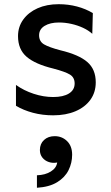

<svg xmlns="http://www.w3.org/2000/svg" viewBox="-20 -535 527 915"><path d="M233.3 14.6Q182.7 14.6 137.1 2.5Q91.6 -9.6 56.1 -30.9V-130.2Q93.8 -103.3 140.6 -88Q187.4 -72.6 233.2 -72.6Q281.6 -72.6 308.7 -89.5Q335.7 -106.4 335.7 -137.1Q335.7 -165.8 313.5 -179.5Q291.2 -193.2 234.2 -208.2Q147.9 -229.1 106.9 -264.4Q65.9 -299.6 65.9 -362.8Q65.9 -407.5 90.8 -441.8Q115.6 -476.2 159.1 -495.6Q202.7 -515 259.4 -515Q305.5 -515 347 -504Q388.6 -493 422.4 -472.6L419.8 -373.9Q401.7 -390.3 375.8 -402.4Q349.9 -414.4 320.1 -421.1Q290.3 -427.8 260.8 -427.8Q218.9 -427.8 192.6 -411.7Q166.3 -395.6 166.3 -366.9Q166.3 -337.4 190 -323.5Q213.8 -309.6 267.3 -295.5Q355.9 -274.4 396.1 -239.5Q436.3 -204.7 436.3 -142.6Q436.3 -95 410.9 -59.7Q385.5 -24.4 339.8 -4.9Q294.1 14.6 233.3 14.6ZM156 359.8V300.3Q195.5 299.1 222.1 282.4Q248.8 265.8 252.6 239.4Q231.9 243.5 213 237.3Q194 231.1 182 216.1Q170.1 201.1 170.1 180Q170.1 150.3 189.8 132.1Q209.5 113.9 240.6 113.9Q275.7 113.9 299.8 137.6Q323.8 161.3 323.8 202.4Q323.8 241.4 306.6 276.1Q289.4 310.7 252.2 333.4Q215.1 356.2 156 359.8Z"/></svg>

Font: Geologica-Sharp
Style: Regular
Weight: 100
Designer: Sindre Bremnes, Frode Helland
Foundry: Monokrom Skriftforlag AS
Version: Version 1.010;gftools[0.9.28]